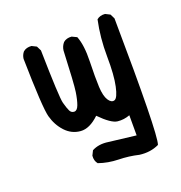

<svg xmlns="http://www.w3.org/2000/svg" viewBox="-109 -533 717 761"><g transform="rotate(-20 250.0 -152.5)"><path d="M352.5 132.8Q311.5 123 268.1 122.1Q224.6 121.1 185.5 107.4Q173.8 93.8 175.8 72.3L185.5 52.7Q214.8 37.1 253.9 43L368.2 56.6V-28.3Q342.8 -18.6 316.4 -21.5Q290 -24.4 244.1 -71.3Q203.1 -32.2 166 -35.2Q128.9 -38.1 102.5 -66.4Q76.2 -94.7 65.4 -134.8Q54.7 -174.8 50.8 -381.8Q52.7 -397.5 62.5 -409.2Q76.2 -420.9 97.7 -418.9L117.2 -409.2L127 -389.6Q130.9 -190.4 137.7 -165Q144.5 -139.6 150.4 -127.9Q156.2 -116.2 168.5 -116.2Q180.7 -116.2 188 -135.7Q195.3 -155.3 200.2 -187.5Q205.1 -219.7 210.9 -358.4Q212.9 -376 224.6 -389.6Q238.3 -401.4 259.8 -399.4L280.3 -389.6Q295.9 -350.6 293.9 -282.2Q292 -213.9 293.9 -174.8Q295.9 -135.7 307.6 -117.7Q319.3 -99.6 333 -104Q346.7 -108.4 356.4 -153.3Q366.2 -198.2 365.2 -277.3Q364.3 -356.4 379.9 -428.7Q393.6 -440.4 415 -438.5L434.6 -428.7L444.3 -409.2Q450.2 78.1 434.6 121.1Q397.5 138.7 352.5 132.8Z"/></g></svg>

Font: JasonHandwriting4
Style: Regular
Weight: 400
Version: Version 1.01.21